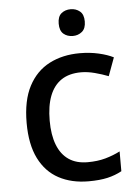

<svg xmlns="http://www.w3.org/2000/svg" viewBox="-53 -784 595 834"><g transform="rotate(-5 244.0 -366.5)"><path d="M299.8 9.8Q225.6 9.8 169.9 -20Q114.3 -49.8 83.7 -111.1Q53.2 -172.4 53.2 -266.1Q53.2 -363.8 85.9 -426Q118.7 -488.3 176.5 -518.1Q234.4 -547.9 309.1 -547.9Q353 -547.9 391.4 -539.1Q429.7 -530.3 455.6 -517.1L426.3 -437.5Q398.9 -448.2 367.4 -456.5Q335.9 -464.8 307.6 -464.8Q255.9 -464.8 221.9 -442.1Q188 -419.4 170.9 -375.5Q153.8 -331.5 153.8 -267.1Q153.8 -204.6 170.7 -161.4Q187.5 -118.2 220.5 -95.7Q253.4 -73.2 302.7 -73.2Q346.2 -73.2 380.9 -83Q415.5 -92.8 444.8 -107.9V-21.5Q416.5 -5.9 382.3 2Q348.1 9.8 299.8 9.8ZM286.6 -741.7Q309.6 -741.7 326.4 -728Q343.3 -714.4 343.3 -683.6Q343.3 -652.8 326.4 -638.9Q309.6 -625 286.6 -625Q262.2 -625 245.8 -638.9Q229.5 -652.8 229.5 -683.6Q229.5 -714.4 245.8 -728Q262.2 -741.7 286.6 -741.7Z"/></g></svg>

Font: Open Sans Medium
Style: Regular
Weight: 500
Designer: Monotype Design Team
Foundry: Monotype Imaging Inc.
Version: Version 3.000